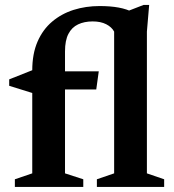

<svg xmlns="http://www.w3.org/2000/svg" viewBox="-20 -742 692 762"><path d="M238 -54 310.5 -30.5V0H39V-30.5L108 -54V-462.5Q108 -528.5 129 -576.8Q150 -625 187 -656.2Q224 -687.5 272.2 -702.8Q320.5 -718 375.5 -718Q418 -718 450.8 -712Q483.5 -706 509.5 -692.5H472.5L550 -722.5H572L563 -616.5V-54L631.5 -30.5V0H364.5V-30.5L433 -54V-616.5Q423.5 -634.5 401.5 -645.8Q379.5 -657 348 -657Q314.5 -657 289.8 -645.2Q265 -633.5 251.5 -607.5Q238 -581.5 238 -538ZM372 -459 362 -387H143L108 -373L16.5 -401.5V-427L116 -466.5L174.5 -459Z"/></svg>

Font: Newsreader SemiBold
Style: Regular
Weight: 600
Designer: Hugues Gentile
Foundry: Production Type
Version: Version 1.003